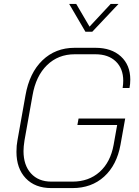

<svg xmlns="http://www.w3.org/2000/svg" viewBox="-20 -952 710 980"><path d="M64 -177Q64 -210 69 -235L110 -465Q130 -580 196.5 -644Q263 -708 361 -708H467Q549 -708 597 -664Q645 -620 645 -546Q645 -523 641 -503H606Q609 -523 609 -540Q609 -602 571 -638.5Q533 -675 467 -675H361Q277 -675 220 -619.5Q163 -564 146 -465L105 -235Q100 -203 100 -181Q100 -109 138 -67Q176 -25 242 -25H350Q433 -25 488.5 -74.5Q544 -124 560 -213L578 -314H375L381 -347H619L595 -213Q576 -109 511.5 -50.5Q447 8 350 8H242Q159 8 111.5 -42Q64 -92 64 -177ZM333 -932H369L437 -816L545 -932H585L451 -790H416Z"/></svg>

Font: Bai Jamjuree ExtraLight
Style: Italic
Weight: 275
Italic angle: -10°
Version: Version 1.000; ttfautohint (v1.6)